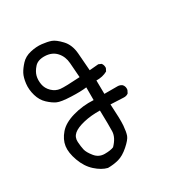

<svg xmlns="http://www.w3.org/2000/svg" viewBox="-146 -587 791 830"><g transform="rotate(-30 250.0 -171.5)"><path d="M156.2 132.8Q127.9 126 99.1 100.1Q70.3 74.2 55.2 32.2Q40 -9.8 44.4 -40.5Q48.8 -71.3 72.8 -99.1Q96.7 -127 146 -141.1Q195.3 -155.3 249 -152.3V-215.8Q221.7 -211.9 172.4 -213.9Q123 -215.8 105 -224.1Q86.9 -232.4 66.4 -251.5Q45.9 -270.5 37.1 -300.8Q28.3 -331.1 31.7 -359.9Q35.2 -388.7 44.4 -406.2Q53.7 -423.8 71.8 -443.4Q89.8 -462.9 119.6 -469.7Q149.4 -476.6 175.8 -473.6Q202.1 -470.7 220.2 -464.4Q238.3 -458 263.2 -431.6Q288.1 -405.3 292 -361.3Q295.9 -317.4 298.8 -272.5L343.8 -276.4L357.4 -270.5Q365.2 -260.7 364.3 -246.1L357.4 -232.4Q333 -218.8 301.8 -219.7L302.7 -152.3H368.2Q380.9 -152.3 390.6 -144.5Q400.4 -132.8 397.5 -117.2L390.6 -103.5Q380.9 -95.7 366.2 -96.7L302.7 -99.6Q307.6 -22.5 305.2 7.8Q302.7 38.1 296.9 54.2Q291 70.3 263.2 94.7Q235.4 119.1 210 126Q184.6 132.8 156.2 132.8ZM219.7 66.4Q250 35.2 251 4.9Q252 -25.4 250 -99.6Q206.1 -100.6 168.9 -91.8Q131.8 -83 114.7 -68.4Q97.7 -53.7 99.1 -29.8Q100.6 -5.9 104.5 10.7Q108.4 27.3 127 50.3Q145.5 73.2 174.8 73.2Q204.1 73.2 219.7 66.4ZM246.1 -268.6Q243.2 -307.6 240.7 -341.3Q238.3 -375 217.8 -397.9Q197.3 -420.9 162.1 -422.4Q127 -423.8 109.9 -404.8Q92.8 -385.7 87.9 -366.7Q83 -347.7 86.9 -325.2Q90.8 -302.7 108.4 -285.6Q126 -268.6 148.9 -266.1Q171.9 -263.7 246.1 -268.6Z"/></g></svg>

Font: JasonHandwriting2
Style: Regular
Weight: 400
Version: Version 1.05.10